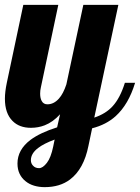

<svg xmlns="http://www.w3.org/2000/svg" viewBox="-28 -520 576 790"><path d="M77.1 225.6Q61.5 213.4 52.7 195.1Q43.9 176.8 43.9 152.8Q43.9 96.2 97.2 55.7Q137.2 25.9 207 3.9L219.2 -49.8Q189.9 -17.6 155.8 -4.4Q129.4 5.9 99.1 5.9Q51.3 5.9 23.4 -22.5Q-7.8 -53.7 -7.8 -113.8Q-7.8 -142.1 0 -179.2L67.9 -500H211.9L140.1 -160.2Q137.2 -147.9 137.2 -134.8Q137.2 -115.7 143.6 -104.5Q150.9 -90.8 167 -90.8Q193.4 -90.8 214.4 -114.3Q232.4 -134.3 245.1 -172.9L314.9 -500H459L359.9 -36.1Q407.2 -51.8 435.5 -83Q466.3 -116.7 485.8 -179.2H527.8Q501 -90.3 447.8 -42Q408.7 -6.8 351.1 7.8L335.9 80.1Q316.9 175.8 259.8 218.8Q218.3 250 155.8 250Q132.3 250 112.1 243.9Q91.8 237.8 77.1 225.6ZM165 149.9Q181.6 128.4 190.9 83L196.8 54.2Q151.4 71.3 128.9 88.9Q99.1 111.3 99.1 139.2Q99.1 152.3 107.4 161.1Q116.7 171.9 132.8 171.9Q147.9 171.9 165 149.9Z"/></svg>

Font: Pattaya
Style: Regular
Weight: 400
Designer: Pablo Impallari / Thai characters Designed by Thanarat Vachiruckul and Suppakit Chalermlarp
Foundry: Pablo Impallari
Version: Version 2.001